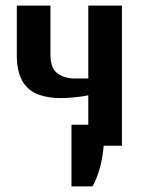

<svg xmlns="http://www.w3.org/2000/svg" viewBox="-20 -520 520 685"><path d="M310 145H235V-75H415V0H350Q346 45 335.5 82Q325 119 310 145ZM295 0V-180Q276 -176 248.5 -173Q221 -170 195 -170Q153 -170 117.5 -182.5Q82 -195 61 -229Q40 -263 40 -325V-500H160V-325Q160 -276 185.5 -258Q211 -240 245 -240H295V-500H415V0Z"/></svg>

Font: Cuprum
Style: Regular
Weight: 400
Designer: Jovanny Lemonad
Foundry: Jovanny Lemonad
Version: Version 3.000